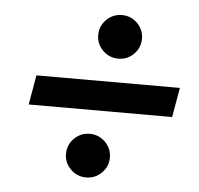

<svg xmlns="http://www.w3.org/2000/svg" viewBox="-45 -671 676 651"><g transform="rotate(5 293.0 -345.5)"><path d="M55.7 -295.9 73.2 -396.5H561.5L543.9 -295.9ZM271 -66.4Q240.2 -66.4 218.3 -88.1Q196.3 -109.9 196.3 -140.1Q196.3 -171.4 218.3 -193.1Q240.2 -214.8 271 -214.8Q301.8 -214.8 323.7 -193.1Q345.7 -171.4 345.7 -140.1Q345.7 -109.9 323.7 -88.1Q301.8 -66.4 271 -66.4ZM344.7 -477.1Q314 -477.1 292 -498.8Q270 -520.5 270 -551.3Q270 -582 292 -603.8Q314 -625.5 344.7 -625.5Q375.5 -625.5 397.2 -603.8Q418.9 -582 418.9 -551.3Q418.9 -520.5 397.2 -498.8Q375.5 -477.1 344.7 -477.1Z"/></g></svg>

Font: Cascadia Mono Medium
Style: Italic
Weight: 500
Italic angle: -10°
Monospace: yes
Designer: Aaron Bell
Foundry: Saja Typeworks
Version: Version 2407.024